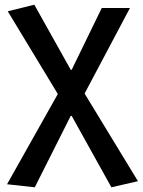

<svg xmlns="http://www.w3.org/2000/svg" viewBox="-20 -584 607 817"><path d="M128 213 281 -91H285L454 213L567 187L340 -186L533 -550H413L285 -287H281L126 -564L13 -536L226 -184L10 200Z"/></svg>

Font: Spoqa Han Sans Neo Medium
Style: Regular
Weight: 500
Designer: [Spoqa Han Sans Neo] Dong-huui Kim  Younghwa Kang  Yujin Lee  [Noto Sans] Ryoko NISHIZUKA  (kana & ideographs); Paul D. 
Foundry: Spoqa (http://www.spoqa-han-sans.com)
Version: Version 1.000